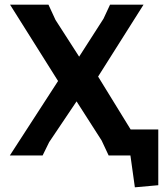

<svg xmlns="http://www.w3.org/2000/svg" viewBox="-20 -664 714 820"><path d="M444 0 414 -64 307 -231 190 -57 162 0H22L228 -318L23 -644H187L217 -579L318 -422L422 -584L450 -644H593L399 -337L538 -111H656V127L556 136L537 0Z"/></svg>

Font: Alegreya Sans
Style: Bold
Weight: 700
Designer: Juan Pablo del Peral
Foundry: Huerta Tipografica
Version: Version 2.007